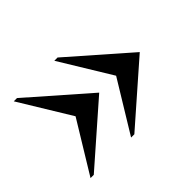

<svg xmlns="http://www.w3.org/2000/svg" viewBox="-87 -560 626 626"><g transform="rotate(-45 225.5 -247.0)"><path d="M24 -70 132 -247 24 -424H39L241 -247L39 -70ZM211 -70 319 -247 211 -424H226L428 -247L226 -70Z"/></g></svg>

Font: Spectral SC SemiBold
Style: Regular
Weight: 600
Designer: Jean-Baptiste Levee
Foundry: Production Type
Version: Version 2.001